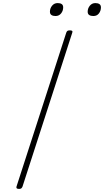

<svg xmlns="http://www.w3.org/2000/svg" viewBox="-20 -1212 675 1246"><path d="M104 14Q92 14 88.5 10Q85 6 87 -1L410 -1000Q413 -1008 417.5 -1011.5Q422 -1015 434 -1015Q444 -1015 448 -1011.5Q452 -1008 449 -1000L126 -1Q123 6 118.5 10Q114 14 104 14ZM340 -1108Q324 -1108 314 -1114.5Q304 -1121 304 -1136Q304 -1158 318 -1175Q332 -1192 354 -1192Q371 -1192 380.5 -1185.5Q390 -1179 390 -1164Q390 -1142 376.5 -1125Q363 -1108 340 -1108ZM586 -1108Q569 -1108 559 -1114.5Q549 -1121 549 -1136Q549 -1158 563 -1175Q577 -1192 599 -1192Q615 -1192 625 -1185.5Q635 -1179 635 -1164Q635 -1142 622 -1125Q609 -1108 586 -1108Z"/></svg>

Font: Playwrite BE VLG Thin
Style: Regular
Weight: 250
Designer: Veronika Burian, José Scaglione
Foundry: TypeTogether
Version: Version 1.002